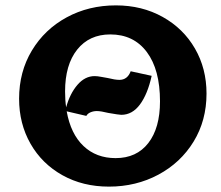

<svg xmlns="http://www.w3.org/2000/svg" viewBox="-20 -686 822 714"><path d="M748 -338Q748 -238 700 -159.5Q652 -81 569 -36.5Q486 8 385 8Q288 8 212 -34.5Q136 -77 93.5 -151.5Q51 -226 51 -319Q51 -419 98.5 -498Q146 -577 228 -621.5Q310 -666 411 -666Q508 -666 585 -623Q662 -580 705 -505.5Q748 -431 748 -338ZM575 -309Q575 -427 526 -492.5Q477 -558 390 -558Q312 -558 267 -501.5Q222 -445 222 -346Q222 -312 226 -287Q240 -338 268 -370.5Q296 -403 332 -403Q342 -403 357.5 -400Q373 -397 380 -396Q408 -389 424 -389Q454 -389 466 -421L544 -404Q529 -336 500.5 -297.5Q472 -259 431 -259Q423 -259 383 -266Q355 -273 340 -273Q328 -273 317 -268.5Q306 -264 301 -255L228 -272Q243 -188 290.5 -143Q338 -98 410 -98Q488 -98 531.5 -154Q575 -210 575 -309Z"/></svg>

Font: Ysabeau Ultrabold
Style: Regular
Weight: 800
Designer: Christian Thalmann (Catharsis Fonts)
Version: Version 0.003